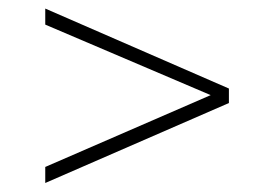

<svg xmlns="http://www.w3.org/2000/svg" viewBox="-20 -474 610 437"><path d="M501 -239.5 83 -57.5V-94L459.5 -257.5L83 -418V-454.5L501 -272.5Z"/></svg>

Font: Newsreader Caption ExtraLight
Style: Regular
Weight: 275
Designer: Hugues Gentile
Foundry: Production Type
Version: Version 1.001